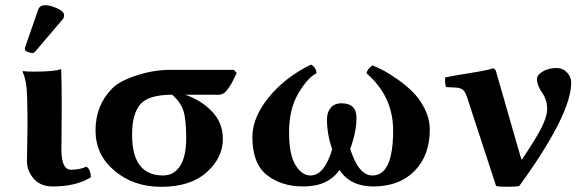

<svg xmlns="http://www.w3.org/2000/svg" viewBox="-20 -703 2228 734"><path d="M153.8 -683.1Q171.9 -683.1 198.5 -671.1Q225.1 -659.2 225.1 -645Q225.1 -636.2 220.2 -629.9L116.2 -507.8Q109.4 -500 105 -500Q98.1 -500 86.7 -504.4Q75.2 -508.8 75.2 -514.2Q75.2 -520 76.2 -522.9L126 -666Q131.8 -683.1 153.8 -683.1ZM85 -261.2 84 -321.8Q83 -395 65.9 -429.2L67.9 -431.2Q80.1 -429.2 111.8 -429.2Q189 -429.2 213.9 -439Q215.8 -375 215.8 -342.8V-272Q215.8 -238.3 215.3 -190.4Q214.8 -142.6 214.8 -130.9Q214.8 -53.7 252 -54.2Q286.1 -54.2 310.1 -65.9Q327.1 -55.2 327.1 -24.9Q269 10.3 180.2 9.8Q135.3 9.8 109.1 -19.8Q83 -49.3 83 -87.9Q83 -92.8 84.2 -159.4Q85.4 -226.1 85 -261.2Z M814 -340.8H688Q748 -320.8 790 -277.3Q832 -233.9 832 -171.9Q832 -100.1 770 -44.4Q708 11.2 596.2 11.2Q491.2 11.2 418.2 -49.8Q345.2 -110.8 345.2 -204.1Q345.2 -301.3 410.2 -366.2Q437 -393.1 502 -414.6Q566.9 -436 632.8 -436H874L884.8 -423.8Q881.8 -418.9 874.5 -403.1Q867.2 -387.2 862.5 -379.6Q857.9 -372.1 849.9 -361.1Q841.8 -350.1 833.5 -345.5Q825.2 -340.8 814 -340.8ZM603 -32.2Q645 -32.2 668.5 -68.6Q691.9 -105 691.9 -175Q691.9 -245.1 681.4 -278.6Q670.9 -312 638.2 -340.8Q547.4 -340.8 516.1 -304Q484.9 -267.1 484.9 -188Q484.9 -32.2 603 -32.2Z M1623 -207Q1623 -108.9 1564.9 -49.6Q1506.8 9.8 1406.7 9.8Q1319.8 9.8 1277.8 -53.2Q1233.9 9.8 1139.6 9.8Q1054.7 9.8 999.8 -34.2Q944.8 -78.1 944.8 -179.2Q944.8 -253.4 1006.8 -330.3Q1068.8 -407.2 1168.9 -456.1Q1189 -444.8 1189.9 -422.9Q1155.8 -405.8 1120.4 -345.9Q1085 -286.1 1085 -195.8Q1085 -112.8 1109.4 -72.5Q1133.8 -32.2 1167 -32.2Q1220.2 -32.2 1250 -132.8Q1230 -189 1230 -247.1Q1230 -272.9 1243.9 -290.5Q1257.8 -308.1 1285.6 -308.1Q1342.8 -308.1 1342.8 -252.9Q1342.8 -198.7 1318.8 -133.8Q1351.1 -31.7 1403.8 -32.2Q1482.9 -32.2 1482.9 -204.1Q1482.9 -335 1380.9 -422.9Q1384.8 -439.9 1403.8 -453.1Q1422.9 -445.3 1444.8 -434.1Q1466.8 -422.9 1500.2 -399.4Q1533.7 -376 1559.3 -350.1Q1585 -324.2 1604 -286.1Q1623 -248 1623 -207Z M1765.6 -331.1Q1758.8 -352.1 1749.8 -359.6Q1740.7 -367.2 1722.7 -368.2L1685.5 -370.1Q1682.6 -376 1681.6 -388.4Q1680.7 -400.9 1682.6 -407.2Q1704.6 -412.1 1776.1 -423.6Q1847.7 -435.1 1864.7 -441.9Q1872.6 -441.9 1876.5 -429.2L1971.7 -98.1Q1973.6 -92.8 1974.6 -92.8Q1975.6 -92.8 1979 -98.1Q1980.5 -100.1 1981 -101.6Q2033.2 -179.7 2052.5 -219.7Q2071.8 -259.8 2071.8 -286.1Q2071.8 -321.3 2052.2 -349.1Q2032.7 -377 2032.7 -400.9Q2032.7 -416 2054.2 -429.4Q2075.7 -442.9 2109.4 -442.9Q2131.3 -442.9 2147.5 -426Q2163.6 -409.2 2163.6 -387.2Q2163.6 -265.1 1965.3 7.8Q1958.5 10.7 1921.1 11Q1883.8 11.2 1876.5 7.8Z"/></svg>

Font: Linux Biolinum O
Style: Bold
Weight: 700
Designer: Philipp H. Poll
Foundry: Philipp H. Poll
Version: Version 1.3.2